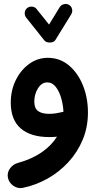

<svg xmlns="http://www.w3.org/2000/svg" viewBox="-20 -662 503 984"><path d="M334.5 -636.7Q346.2 -629.4 349.4 -615.2Q352.5 -601.1 345.2 -588.9L264.2 -457.5Q256.3 -444.3 236.3 -444.1Q216.3 -443.8 207.5 -454.6L113.8 -572.3Q105.5 -583 106.9 -597.7Q108.4 -612.3 119.6 -621.1Q130.4 -629.4 145 -627.9Q159.7 -626.5 168 -615.2L231.4 -536.1L286.1 -625.5Q293.5 -637.2 307.9 -640.6Q322.3 -644 334.5 -636.7ZM225.1 -365.7Q286.6 -365.7 333 -326.9Q379.4 -288.1 405 -224.4Q430.7 -160.6 430.7 -85.4Q430.7 -10.7 404.1 53.5Q377.4 117.7 330.8 168.5Q284.2 219.2 223.9 253.2Q163.6 287.1 96.7 300.8Q70.8 305.7 48.3 290Q25.9 274.4 20.5 248.5Q15.6 222.7 31.2 201.2Q46.9 179.7 72.3 172.9Q143.1 153.3 193.4 118.7Q243.7 84 272 38.6Q252 40.5 232.4 40.5Q138.2 40.5 86.7 -3.4Q35.2 -47.4 35.2 -136.2Q35.2 -198.7 60.5 -250.7Q85.9 -302.7 129.2 -334.2Q172.4 -365.7 225.1 -365.7ZM155.8 -141.1Q155.8 -106.9 175.3 -92.8Q194.8 -78.6 231.4 -78.6Q250.5 -78.6 268.3 -81.5Q286.1 -84.5 302.2 -88.4Q303.7 -88.9 305.2 -88.9Q303.7 -123 293.9 -158Q284.2 -192.9 266.1 -216.3Q248 -239.7 222.2 -239.7Q193.8 -239.7 174.8 -209.5Q155.8 -179.2 155.8 -141.1Z"/></svg>

Font: Mikhak-DS1-FD Bold
Style: Bold
Weight: 700
Designer: Amin Abedi
Version: Version 3.2